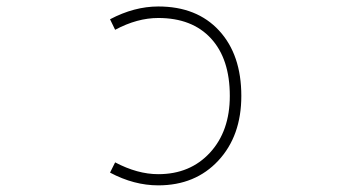

<svg xmlns="http://www.w3.org/2000/svg" viewBox="-20 -555 1040 587"><path d="M332 -58.6Q400.4 -22.5 463.9 -22.5Q561.5 -22.5 622.1 -88.4Q682.6 -154.3 682.6 -261.7Q682.6 -375 625 -437.5Q567.4 -500 463.9 -500Q399.4 -500 332 -463.9L316.4 -496.1Q390.6 -535.2 463.9 -535.2Q582 -535.2 649.9 -461.4Q717.8 -387.7 717.8 -261.7Q717.8 -139.6 647.5 -64Q577.1 11.7 463.9 11.7Q389.6 11.7 316.4 -27.3Z"/></svg>

Font: Gen Shin Gothic Monospace ExtraLight
Style: Regular
Weight: 200
Designer: [Source Han Sans]
Ryoko NISHIZUKA  (kana & ideographs); Paul D. Hunt (Latin, Greek & Cyrillic); Wenlong ZHANG  (bopomofo
Version: Version 1.002.20150607